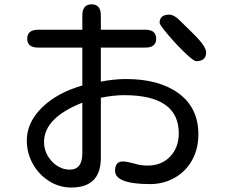

<svg xmlns="http://www.w3.org/2000/svg" viewBox="-20 -796 1040 871"><path d="M103.5 -620.1Q103.5 -661.1 153.3 -661.1H353.5V-725.6Q353.5 -776.4 395.5 -776.4Q437.5 -776.4 437.5 -725.6V-661.1H639.6Q688.5 -661.1 688.5 -620.1Q688.5 -580.1 639.6 -580.1H437.5V-425.8Q498 -437.5 551.8 -437.5Q702.1 -437.5 791 -372.1Q879.9 -306.6 879.9 -186.5Q879.9 -120.1 851.1 -68.8Q822.3 -17.6 772 10.7Q721.7 39.1 661.1 39.1Q502 39.1 502 -21.5Q502 -63.5 537.1 -63.5Q554.7 -63.5 586.9 -54.7Q616.2 -44.9 649.4 -44.9Q712.9 -44.9 752 -85.9Q791 -127 791 -191.4Q791 -364.3 543 -364.3Q495.1 -364.3 437.5 -352.5V-78.1Q436.5 54.7 303.7 54.7Q249 54.7 202.6 25.4Q156.2 -3.9 128.9 -52.7Q101.6 -101.6 101.6 -158.2Q101.6 -240.2 169.9 -307.6Q238.3 -375 353.5 -408.2V-580.1H153.3Q103.5 -580.1 103.5 -620.1ZM803.7 -695.3 863.3 -636.7Q915 -585 915 -557.6Q915 -518.6 870.1 -518.6Q858.4 -518.6 818.4 -557.1Q778.3 -595.7 741.2 -639.6Q704.1 -683.6 704.1 -692.4Q704.1 -729.5 748 -729.5Q771.5 -729.5 803.7 -695.3ZM179.7 -151.4Q179.7 -118.2 196.3 -89.4Q212.9 -60.5 239.7 -43.5Q266.6 -26.4 295.9 -26.4Q353.5 -26.4 353.5 -100.6V-330.1Q179.7 -261.7 179.7 -151.4Z"/></svg>

Font: jf-openhuninn-1.1
Style: Regular
Weight: 400
Designer: [Kosugi Maru]
      Designed by Motoya company      

      [Varela Round]
      Joe Prince(Latin component); Avraham Co
Foundry: justfont CO.,LTD.
Version: 1.1